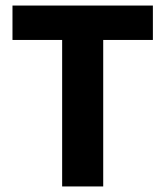

<svg xmlns="http://www.w3.org/2000/svg" viewBox="-20 -672 596 692"><path d="M204 0V-528H25V-652H531V-528H352V0Z"/></svg>

Font: TypoPRO Source Sans Pro
Style: Bold
Weight: 700
Designer: Paul D. Hunt
Foundry: Adobe Systems Incorporated
Version: Version 2.020;PS 2.000;hotconv 1.0.86;makeotf.lib2.5.63406